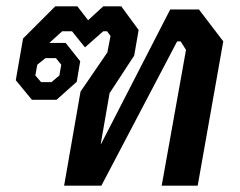

<svg xmlns="http://www.w3.org/2000/svg" viewBox="-20 -588 760 608"><path d="M235 -298 320 -422 330 -474 319 -489H307L249 -438L208 -489H177L136 -452H188L234 -394L223 -329L159 -272H81L30 -334L53 -466L155 -568H225L259 -524L307 -568H364L419 -493L405 -412L327 -293L299 -132H300L519 -558H610L687 -457L606 0H492L569 -430L552 -457H541L301 0H183ZM143 -328 168 -349 174 -383 157 -404H124L98 -383L92 -349L110 -328Z"/></svg>

Font: Chakra Petch SemiBold
Style: Italic
Weight: 600
Italic angle: -10°
Designer: Katatrad Aksorn Co.,Ltd.
Foundry: Cadson Demak Co.,Ltd.
Version: Version 1.000; ttfautohint (v1.6)